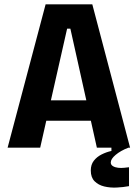

<svg xmlns="http://www.w3.org/2000/svg" viewBox="-20 -680 634 884"><path d="M15 0 190 -660H405L579 0H426L304 -548H289L165 0ZM134 -124V-218H476V-124ZM574 177Q548 182 517.5 183.5Q487 185 460 178.5Q433 172 415.5 154.5Q398 137 398 105Q398 78 412 60Q426 42 448 31Q470 20 493 15V-6H571V0Q535 14 512.5 33Q490 52 490 68Q490 79 500 85Q510 91 524 92.5Q538 94 552 92.5Q566 91 574 90Z"/></svg>

Font: Bricolage Grotesque SemiCondensed
Style: Bold
Weight: 700
Width: 4
Designer: Mathieu Triay
Foundry: Atelier Triay
Version: Version 1.001;gftools[0.9.33.dev8+g029e19f]